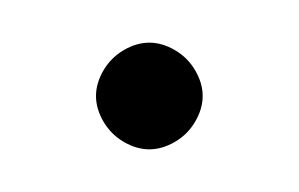

<svg xmlns="http://www.w3.org/2000/svg" viewBox="-20 -1015 140 90"><path d="M25 -970Q25 -964 28.5 -958Q32 -952 38 -948.5Q44 -945 50 -945Q56 -945 62 -948.5Q68 -952 71.5 -958Q75 -964 75 -970Q75 -976 71.5 -982Q68 -988 62 -991.5Q56 -995 50 -995Q44 -995 38 -991.5Q32 -988 28.5 -982Q25 -976 25 -970Z"/></svg>

Font: Linefont ExtraLight
Style: Regular
Weight: 250
Monospace: yes
Version: Version 3.002;gftools[0.9.33]